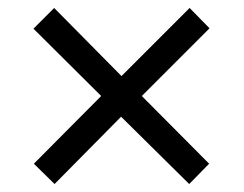

<svg xmlns="http://www.w3.org/2000/svg" viewBox="-20 -594 612 482"><path d="M456 -574 506 -523 336 -353 505 -183 455 -132 284 -301 117 -132 65 -183 234 -353 64 -522 116 -574 285 -403Z"/></svg>

Font: Noto Sans Marchen
Style: Regular
Weight: 400
Designer: Monotype Design Team
Foundry: Monotype Imaging Inc.
Version: Version 2.003; ttfautohint (v1.8.4.7-5d5b)